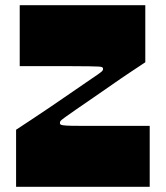

<svg xmlns="http://www.w3.org/2000/svg" viewBox="-20 -720 639 740"><path d="M42 0V-220Q66 -236 100.5 -258.5Q135 -281 173 -307Q211 -333 247.5 -358Q284 -383 313 -403Q342 -423 357 -433Q373 -444 375 -448Q377 -450 377 -452Q377 -454 377 -456Q377 -459 373.5 -461Q370 -463 358.5 -463.5Q347 -464 323 -464.5Q299 -465 258 -465Q231 -465 206.5 -465Q182 -465 158 -465Q134 -465 109 -465Q84 -465 56 -465V-700H540V-480Q516 -464 482 -441.5Q448 -419 411 -393Q374 -367 338 -342.5Q302 -318 274 -298.5Q246 -279 232 -269Q222 -262 217.5 -258Q213 -254 212 -251.5Q211 -249 211 -245Q211 -241 215.5 -239Q220 -237 235.5 -236Q251 -235 283.5 -235Q316 -235 373 -235Q409 -235 436.5 -235Q464 -235 492 -235Q520 -235 557 -235V0Z"/></svg>

Font: Ojuju ExtraBold
Style: Regular
Weight: 800
Designer: Chisaokwu Joboson, Mirko Velimirovic
Foundry: Udi Foundry
Version: Version 1.000